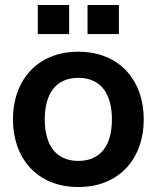

<svg xmlns="http://www.w3.org/2000/svg" viewBox="-20 -740 630 772"><path d="M295 12C462 12 558 -105 558 -260C558 -415 462 -532 295 -532C128 -532 32 -415 32 -260C32 -105 128 12 295 12ZM295 -93C202 -93 160 -160 160 -260C160 -360 202 -427 295 -427C388 -427 430 -360 430 -260C430 -160 388 -93 295 -93ZM132 -603H258V-720H132ZM332 -603H458V-720H332Z"/></svg>

Font: Aspekta 600
Style: Regular
Weight: 600
Designer: Ivo Dolenc
Version: Version 2.100